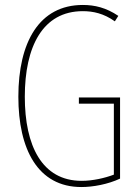

<svg xmlns="http://www.w3.org/2000/svg" viewBox="-20 -744 560 774"><path d="M298 -351V-326H439V-40C402 -26 354 -15 309 -15C149 -15 80 -157 80 -354C80 -556 152 -699 314 -699C355 -699 398 -690 443 -658L457 -680C408 -713 362 -724 314 -724C138 -724 54 -574 54 -354C54 -143 132 10 308 10C355 10 415 -1 464 -24V-351Z"/></svg>

Font: Noto Sans Oriya ExtCond Thin
Style: Regular
Weight: 100
Width: 2
Designer: Amélie Bonet and Sol Matas
Foundry: Google LLC
Version: Version 2.006